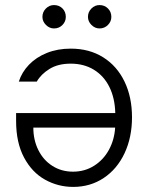

<svg xmlns="http://www.w3.org/2000/svg" viewBox="-20 -734 589 762"><path d="M503.9 -268.6Q503.9 -189 474.4 -126Q444.8 -63 391.6 -27.6Q338.4 7.8 270.5 7.8Q210.4 7.8 158.7 -21Q106.9 -49.8 75.4 -108.9Q43.9 -168 43.9 -253.9V-285.2H437.5Q436 -344.7 414.1 -388.9Q392.1 -433.1 352.5 -457.3Q313 -481.4 260.7 -481.4Q210.4 -481.4 176.5 -460.4Q142.6 -439.5 126 -410.2H54.7Q66.4 -447.3 95 -477.1Q123.5 -506.8 166 -523.9Q208.5 -541 260.7 -541Q334.5 -541 389.4 -506.6Q444.3 -472.2 474.1 -410.4Q503.9 -348.6 503.9 -268.6ZM269.5 -52.7Q316.4 -52.7 353.5 -76.2Q390.6 -99.6 412.4 -139.6Q434.1 -179.7 437 -227.5H112.3Q112.3 -178.2 132.3 -138.2Q152.3 -98.1 188.2 -75.4Q224.1 -52.7 269.5 -52.7ZM148.4 -667Q148.4 -686.5 162.1 -700.2Q175.8 -713.9 194.3 -713.9Q214.8 -713.9 228 -700.4Q241.2 -687 241.2 -667Q241.2 -648.4 227.8 -634.8Q214.4 -621.1 194.3 -621.1Q176.3 -621.1 162.4 -635Q148.4 -648.9 148.4 -667ZM329.1 -667Q329.1 -686.5 342.8 -700.2Q356.4 -713.9 375 -713.9Q395 -713.9 408.4 -700.4Q421.9 -687 421.9 -667Q421.9 -648.4 408.2 -634.8Q394.5 -621.1 375 -621.1Q356.9 -621.1 343 -635Q329.1 -648.9 329.1 -667Z"/></svg>

Font: Pretendard Std Light
Style: Regular
Weight: 300
Designer: Base glyphs from Inter by Rasmus Andersson; Hangeul glyphs from Noto Sans CJK(Source Han Sans) by Jang Soo-young and Kan
Foundry: Kil Hyung-jin
Version: Version 1.309